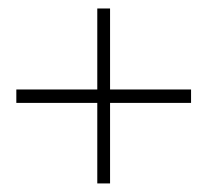

<svg xmlns="http://www.w3.org/2000/svg" viewBox="-20 -430 487 448"><path d="M236.8 -189.9V-2H207V-189.9H18.1V-221.2H207V-410.2H236.8V-221.2H425.8V-189.9Z"/></svg>

Font: Scheherazade Rohingya
Style: Regular
Weight: 400
Designer: SIL International
Foundry: SIL International
Version: Version 2.000 (build 440/429)